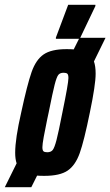

<svg xmlns="http://www.w3.org/2000/svg" viewBox="-58 -722 458 797"><path d="M332 -467Q339 -447 339 -416Q339 -370 315 -255Q291 -137 273 -86.5Q255 -36 223 -14Q191 8 126 8Q105 8 96 7L72 55H-38L11 -44Q5 -62 5 -88Q5 -146 30 -255Q55 -371 73 -422.5Q91 -474 123 -496Q155 -518 218 -518Q239 -518 248 -517L270 -561H174V-566L225 -702H338V-697L275 -565H380ZM226 -398Q226 -412 221.5 -416Q217 -420 206 -420Q191 -420 184 -411Q177 -402 169 -371Q161 -340 144 -255L138 -227Q129 -184 123.5 -153.5Q118 -123 118 -111Q118 -98 122.5 -94Q127 -90 138 -90Q153 -90 160.5 -99Q168 -108 176.5 -140.5Q185 -173 201 -255Q226 -376 226 -398Z"/></svg>

Font: Saira Ultra Condensed ExtraBold
Style: Italic
Weight: 800
Width: 1
Italic angle: -12°
Designer: Hector Gatti with collaboration of the Omnibus-Type team
Foundry: Omnibus-Type
Version: Version 1.001; ttfautohint (v1.8)